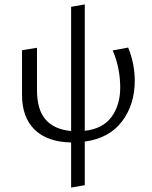

<svg xmlns="http://www.w3.org/2000/svg" viewBox="-20 -637 690 872"><path d="M365 6V204L303 215V10Q195 8 137.5 -48Q80 -104 80 -206V-409L148 -420V-228Q148 -139 187 -94Q226 -49 303 -42V-606L365 -617V-43Q447 -52 486.5 -106Q526 -160 526 -239Q526 -328 492 -408L562 -421Q592 -348 592 -270Q592 -162 534 -85.5Q476 -9 365 6Z"/></svg>

Font: Ysabeau Infant
Style: Regular
Weight: 400
Designer: Christian Thalmann (Catharsis Fonts)
Version: Version 0.003